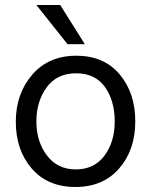

<svg xmlns="http://www.w3.org/2000/svg" viewBox="-20 -736 602 765"><path d="M318 -560H249L125 -716H220ZM283 -444Q207 -444 166 -388Q125 -332 125 -252Q125 -172 167 -116.5Q209 -61 282 -61Q355 -61 396 -115.5Q437 -170 437 -252.5Q437 -335 398 -389.5Q359 -444 283 -444ZM284 -514Q394 -514 456.5 -440Q519 -366 519 -252.5Q519 -139 455 -65Q391 9 280.5 9Q170 9 106.5 -64.5Q43 -138 43 -250.5Q43 -363 108.5 -438.5Q174 -514 284 -514Z"/></svg>

Font: Hind Vadodara
Style: Regular
Weight: 400
Designer: Hitesh Malaviya
Foundry: Indian Type Foundry
Version: Version 0.702;PS 1.0;hotconv 1.0.81;makeotf.lib2.5.63406